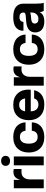

<svg xmlns="http://www.w3.org/2000/svg" viewBox="1244 -2018 785 3312"><g transform="rotate(-90 1636.0 -362.5)"><path d="M196.8 0H43.9V-516.1H189V-404.8Q207.5 -469.7 241.2 -496.3Q274.9 -522.9 328.1 -522.9Q358.9 -522.9 376 -516.1V-382.8L321.8 -383.8Q264.2 -383.8 230.5 -344.7Q196.8 -305.7 196.8 -235.8Z M592.8 0H439.9V-516.1H592.8ZM516.1 -581.1Q475.6 -581.1 452.9 -602.5Q430.2 -624 430.2 -658.2Q430.2 -691.9 452.9 -713.4Q475.6 -734.9 516.1 -734.9Q557.1 -734.9 580.1 -713.6Q603 -692.4 603 -658.2Q603 -624 580.1 -602.5Q557.1 -581.1 516.1 -581.1Z M928.7 9.8Q802.2 9.8 731.4 -62.7Q660.6 -135.3 660.6 -257.8Q660.6 -380.4 731.4 -453.1Q802.2 -525.9 928.7 -525.9Q990.7 -525.9 1040 -508.1Q1089.4 -490.2 1119.4 -460Q1149.4 -429.7 1165 -392.3Q1180.7 -355 1180.7 -314H1036.6Q1030.3 -359.4 1003.9 -385.3Q977.5 -411.1 928.7 -411.1Q873 -411.1 843.3 -372.8Q813.5 -334.5 813.5 -257.8Q813.5 -181.2 843 -143.1Q872.6 -105 928.7 -105Q1024.4 -105 1036.6 -206.1H1180.7Q1180.7 -161.6 1164.3 -122.8Q1147.9 -84 1117.2 -54.2Q1086.4 -24.4 1037.8 -7.3Q989.3 9.8 928.7 9.8Z M1488.3 9.8Q1360.4 9.8 1289.3 -62.7Q1218.3 -135.3 1218.3 -257.8Q1218.3 -379.9 1287.8 -452.9Q1357.4 -525.9 1482.4 -525.9Q1606.9 -525.9 1676.5 -453.1Q1746.1 -380.4 1746.1 -262.2Q1746.1 -244.1 1743.2 -224.1H1371.1Q1373 -159.7 1403.8 -125.7Q1434.6 -91.8 1488.3 -91.8Q1528.3 -91.8 1555.9 -111.6Q1583.5 -131.3 1594.2 -166H1735.4Q1718.3 -83.5 1655.8 -36.9Q1593.3 9.8 1488.3 9.8ZM1482.4 -423.8Q1436 -423.8 1407.7 -397.7Q1379.4 -371.6 1371.1 -321.8H1593.3Q1575.7 -423.8 1482.4 -423.8Z M1966.8 0H1814V-516.1H1959V-404.8Q1977.5 -469.7 2011.2 -496.3Q2044.9 -522.9 2098.1 -522.9Q2128.9 -522.9 2146 -516.1V-382.8L2091.8 -383.8Q2034.2 -383.8 2000.5 -344.7Q1966.8 -305.7 1966.8 -235.8Z M2442.9 9.8Q2316.4 9.8 2245.6 -62.7Q2174.8 -135.3 2174.8 -257.8Q2174.8 -380.4 2245.6 -453.1Q2316.4 -525.9 2442.9 -525.9Q2504.9 -525.9 2554.2 -508.1Q2603.5 -490.2 2633.5 -460Q2663.6 -429.7 2679.2 -392.3Q2694.8 -355 2694.8 -314H2550.8Q2544.4 -359.4 2518.1 -385.3Q2491.7 -411.1 2442.9 -411.1Q2387.2 -411.1 2357.4 -372.8Q2327.6 -334.5 2327.6 -257.8Q2327.6 -181.2 2357.2 -143.1Q2386.7 -105 2442.9 -105Q2538.6 -105 2550.8 -206.1H2694.8Q2694.8 -161.6 2678.5 -122.8Q2662.1 -84 2631.3 -54.2Q2600.6 -24.4 2552 -7.3Q2503.4 9.8 2442.9 9.8Z M2920.4 9.8Q2829.6 9.8 2781 -31.7Q2732.4 -73.2 2732.4 -146Q2732.4 -177.2 2741.9 -202.9Q2751.5 -228.5 2772 -249.5Q2792.5 -270.5 2827.6 -284.2Q2862.8 -297.9 2910.6 -301.8L3020.5 -311Q3051.3 -314 3063.5 -323.2Q3075.7 -332.5 3075.7 -350.1Q3075.7 -383.3 3055.4 -401.1Q3035.2 -418.9 2996.6 -418.9Q2919.9 -418.9 2912.6 -350.1H2760.3Q2760.3 -433.6 2817.4 -479.7Q2874.5 -525.9 2994.6 -525.9Q3114.7 -525.9 3171.6 -479.7Q3228.5 -433.6 3228.5 -350.1V-131.8Q3228.5 -28.3 3244.6 0H3105.5Q3083.5 -27.8 3083.5 -71.8Q3061.5 -30.3 3022.7 -10.3Q2983.9 9.8 2920.4 9.8ZM2965.3 -91.8Q3016.1 -91.8 3045.9 -125.2Q3075.7 -158.7 3075.7 -208V-236.8Q3066.4 -226.1 3020.5 -221.2L2964.4 -216.8Q2885.3 -210 2885.3 -157.2Q2885.3 -126.5 2905 -109.1Q2924.8 -91.8 2965.3 -91.8Z"/></g></svg>

Font: Creato Display ExtraBold
Style: Regular
Weight: 800
Version: Version 1.000